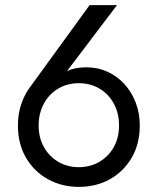

<svg xmlns="http://www.w3.org/2000/svg" viewBox="-20 -720 616 750"><path d="M131 -230Q131 -278 151.5 -315.5Q172 -353 207.5 -374Q243 -395 288 -395Q333 -395 368.5 -374Q404 -353 424.5 -315.5Q445 -278 445 -230Q445 -182 424.5 -145.5Q404 -109 368.5 -88Q333 -67 288 -67Q243 -67 207.5 -88Q172 -109 151.5 -145.5Q131 -182 131 -230ZM330 -700 94 -375Q74 -347 62 -310Q50 -273 50 -230Q50 -158 81.5 -104Q113 -50 167 -20Q221 10 288 10Q356 10 409.5 -20Q463 -50 494.5 -104Q526 -158 526 -230Q526 -278 510 -319.5Q494 -361 465.5 -392Q437 -423 399.5 -440Q362 -457 319 -457Q285 -457 258.5 -449Q232 -441 212 -416L218 -411L437 -700Z"/></svg>

Font: yichuanluanma
Style: Regular
Weight: 400
Version: Version 1.00 March 24, 2023, initial release